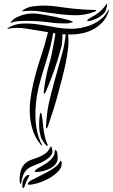

<svg xmlns="http://www.w3.org/2000/svg" viewBox="-20 -762 592 1008"><path d="M300 -508Q286 -454 265.5 -396Q245 -338 223 -286Q222 -284 218 -276.5Q214 -269 212 -270Q209 -270 209.5 -278.5Q210 -287 211 -290Q212 -302 215 -320Q218 -338 221.5 -357Q225 -376 229.5 -394Q234 -412 238 -425Q240 -429 244 -445Q248 -461 252.5 -483.5Q257 -506 262 -533Q267 -560 271 -586L259 -589Q254 -554 244.5 -517.5Q235 -481 223.5 -444.5Q212 -408 201 -370.5Q190 -333 181 -296Q173 -261 169 -223Q165 -185 166 -146.5Q167 -108 175 -71.5Q183 -35 199 -4Q202 3 201 3Q199 3 198 2L196 0Q168 -33 154.5 -71.5Q141 -110 137.5 -151Q134 -192 139 -234Q144 -276 153 -316Q170 -390 193 -458.5Q216 -527 232 -593Q172 -603 119.5 -611.5Q67 -620 22 -611Q19 -611 19 -612Q19 -614 20.5 -614.5Q22 -615 23 -616Q57 -636 95.5 -638Q134 -640 175.5 -634.5Q217 -629 260.5 -620.5Q304 -612 348 -611Q375 -610 404.5 -615.5Q434 -621 461.5 -632.5Q489 -644 511.5 -663Q534 -682 548 -708Q550 -713 552 -713V-710V-708Q541 -670 518 -645.5Q495 -621 465.5 -606Q436 -591 402.5 -585.5Q369 -580 337 -581Q342 -550 337.5 -509Q333 -468 324 -426Q315 -384 305 -346.5Q295 -309 289 -286Q277 -238 261 -188Q245 -138 232 -100Q230 -95 227.5 -91Q225 -87 223 -88Q221 -89 221.5 -93.5Q222 -98 222 -103Q225 -178 244 -253Q263 -328 285 -404Q297 -446 308.5 -489Q320 -532 325 -581Q320 -582 316.5 -582Q313 -582 308 -582Q308 -562 306.5 -543Q305 -524 300 -508ZM327 -721Q366 -716 406 -713Q446 -710 475 -710Q485 -710 485 -707Q485 -703 475 -700Q424 -680 367.5 -682Q311 -684 253 -693Q218 -698 181 -703Q144 -708 101 -703Q97 -702 97 -704Q97 -706 99 -707Q101 -708 103 -710Q122 -724 152 -728.5Q182 -733 214.5 -732.5Q247 -732 277 -728Q307 -724 327 -721ZM177 -690Q219 -684 262.5 -675Q306 -666 347 -655Q349 -653 355.5 -651.5Q362 -650 362 -647Q362 -645 356 -644Q350 -643 347 -641Q338 -639 324.5 -639Q311 -639 296.5 -639.5Q282 -640 268 -641Q254 -642 244 -644Q237 -645 209.5 -648Q182 -651 149 -652Q116 -653 85.5 -651.5Q55 -650 42 -643Q38 -641 37 -641H36Q36 -645 40 -649Q50 -662 67.5 -671Q85 -680 104 -685Q123 -690 142.5 -691Q162 -692 177 -690ZM210 -71Q213 -54 217.5 -37Q222 -20 229 -4Q233 4 230 4Q228 4 224 2Q222 1 221 -1Q208 -16 200.5 -29Q193 -42 188 -71Q186 -82 185.5 -99Q185 -116 186 -132Q187 -148 189 -159Q191 -170 195 -170Q196 -170 197.5 -165Q199 -160 200 -153.5Q201 -147 202 -140.5Q203 -134 203 -132Q205 -115 206.5 -100Q208 -85 210 -71ZM500 -697Q522 -716 537 -738Q539 -742 541 -742Q542 -742 542 -735Q542 -731 541 -728Q537 -711 532 -701Q527 -691 508 -677Q501 -671 489 -665.5Q477 -660 466 -656Q455 -652 446.5 -651.5Q438 -651 437 -655Q437 -656 440 -658.5Q443 -661 447.5 -664Q452 -667 456 -669.5Q460 -672 462 -673Q472 -678 481.5 -684Q491 -690 500 -697ZM129 156Q135 154 134 158Q133 162 131 167Q126 176 123 181.5Q120 187 118 191.5Q116 196 114 201.5Q112 207 109 217Q107 222 105.5 223Q104 224 103 225Q100 227 98.5 222Q97 217 97 209Q97 203 98.5 195Q100 187 104 179Q108 171 114 164.5Q120 158 129 156ZM92 195Q89 204 88 204Q86 204 84.5 198Q83 192 83 187Q83 149 91.5 127.5Q100 106 114.5 94Q129 82 147 76Q165 70 183 63Q201 56 217.5 44.5Q234 33 245 9Q247 4 250 10Q253 16 255 25Q258 43 245.5 57Q233 71 215 81.5Q197 92 177 99.5Q157 107 144 113Q117 126 106.5 147.5Q96 169 92 195ZM126 204Q126 194 149 182Q172 170 201.5 155.5Q231 141 259 123Q287 105 297 83H299Q303 83 303.5 89Q304 95 304 97Q304 119 284.5 139Q265 159 237 174.5Q209 190 179.5 199Q150 208 130 208Q126 208 126 204ZM163 136Q165 129 181.5 120Q198 111 217.5 99Q237 87 252.5 69.5Q268 52 268 28Q268 25 268.5 25Q269 25 274 27Q280 32 281.5 45.5Q283 59 283 67Q283 85 272 99Q261 113 244 122Q227 131 207 136Q187 141 170 141Q168 141 165 140.5Q162 140 163 136Z"/></svg>

Font: Akronim
Style: Regular
Weight: 400
Designer: Grzegorz Klimczewski
Foundry: Fonty.PL
Version: Version 1.002